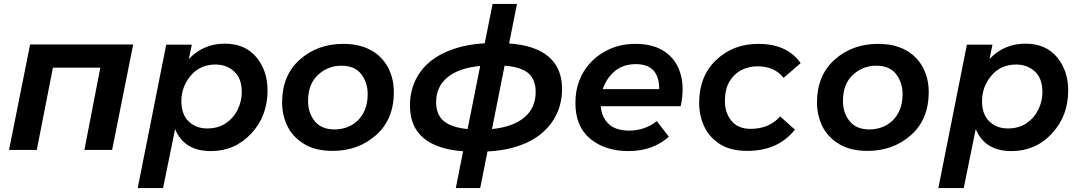

<svg xmlns="http://www.w3.org/2000/svg" viewBox="-20 -762 5488 976"><path d="M133 -536H657L550 0H409L490 -418H249L167 0H26Z M809 194H680L825 -535H955L940 -462Q1014 -540 1122 -540Q1226 -540 1283 -471.5Q1340 -403 1340 -302Q1340 -172 1257 -83Q1174 6 1052 6Q916 6 870 -106ZM1033 -109Q1089 -109 1128.5 -136Q1168 -163 1188.5 -205.5Q1209 -248 1209 -294Q1209 -364 1170 -399Q1131 -434 1076 -434Q997 -434 949.5 -377.5Q902 -321 902 -248Q902 -180 939.5 -144.5Q977 -109 1033 -109Z M1671 5Q1585.5 5 1528.5 -28.5Q1468.5 -64.5 1441.2 -120.5Q1414 -176.5 1414 -241Q1414 -379 1504 -459Q1594 -539 1725 -539Q1783.5 -539 1828 -523.5Q1872.5 -508 1903.5 -480.8Q1934.5 -453.5 1953.5 -417.5Q1982 -361.5 1982 -294Q1982 -155 1891.5 -75Q1801 5 1671 5ZM1681 -104Q1711 -104 1740.8 -114Q1770.5 -124 1794.8 -145.8Q1819 -167.5 1834 -201.8Q1849 -236 1849 -284Q1849 -343 1816 -385.5Q1783 -428 1715 -428Q1647 -428 1596.5 -381.5Q1546 -335 1546 -248Q1546 -188 1580 -146Q1614 -104 1681 -104Z M2484 -742H2608L2568 -541Q2700 -532 2768.5 -474Q2837 -416 2837 -310Q2837 -241 2810.5 -184Q2784 -127 2735 -85.5Q2686 -44 2615.5 -20Q2545 4 2458 8L2421 194H2297L2334 7Q2200 -3 2132 -61Q2064 -119 2064 -225Q2064 -294 2090 -350.5Q2116 -407 2165.5 -448Q2215 -489 2285.5 -513Q2356 -537 2444 -542ZM2481 -106Q2589 -117 2646 -165.5Q2703 -214 2703 -295Q2703 -358 2665.5 -390Q2628 -422 2545 -428ZM2421 -427Q2311 -416 2254 -368.5Q2197 -321 2197 -243Q2197 -179 2236 -146.5Q2275 -114 2357 -106Z M3175 6Q3056 6 2980.5 -56.5Q2905 -119 2905 -238Q2905 -300.5 2924.2 -351Q2943.5 -401.5 2977.5 -439.2Q3011.5 -477 3056 -501Q3125 -539 3209 -539Q3290.5 -539 3344 -508.8Q3397.5 -478.5 3423.8 -426.2Q3450 -374 3450 -308Q3450 -266 3440 -222H3034Q3038 -167 3073.5 -132.5Q3109 -98 3179 -98Q3256 -98 3319 -146L3380 -67Q3298 6 3175 6ZM3331 -309Q3331 -436 3212 -436Q3148 -436 3105.5 -400.5Q3063 -365 3044 -309Z M3779 5Q3695.5 5 3642 -28Q3585.5 -63.5 3559.8 -119Q3534 -174.5 3534 -239Q3534 -375 3620.5 -457Q3707 -539 3834 -539Q3982 -539 4050 -441L3963 -366Q3918 -425 3829 -425Q3789 -425 3751.5 -407Q3714 -389 3689.5 -350Q3665 -311 3665 -248Q3665 -188 3698.5 -147.5Q3732 -107 3796 -107Q3889 -107 3946 -170L4021 -103Q3935 5 3779 5Z M4390 5Q4304.5 5 4247.5 -28.5Q4187.5 -64.5 4160.2 -120.5Q4133 -176.5 4133 -241Q4133 -379 4223 -459Q4313 -539 4444 -539Q4502.5 -539 4547 -523.5Q4591.5 -508 4622.5 -480.8Q4653.5 -453.5 4672.5 -417.5Q4701 -361.5 4701 -294Q4701 -155 4610.5 -75Q4520 5 4390 5ZM4400 -104Q4430 -104 4459.8 -114Q4489.5 -124 4513.8 -145.8Q4538 -167.5 4553 -201.8Q4568 -236 4568 -284Q4568 -343 4535 -385.5Q4502 -428 4434 -428Q4366 -428 4315.5 -381.5Q4265 -335 4265 -248Q4265 -188 4299 -146Q4333 -104 4400 -104Z M4879 194H4750L4895 -535H5025L5010 -462Q5084 -540 5192 -540Q5296 -540 5353 -471.5Q5410 -403 5410 -302Q5410 -172 5327 -83Q5244 6 5122 6Q4986 6 4940 -106ZM5103 -109Q5159 -109 5198.5 -136Q5238 -163 5258.5 -205.5Q5279 -248 5279 -294Q5279 -364 5240 -399Q5201 -434 5146 -434Q5067 -434 5019.5 -377.5Q4972 -321 4972 -248Q4972 -180 5009.5 -144.5Q5047 -109 5103 -109Z"/></svg>

Font: Argentum Sans Medium
Style: Italic
Weight: 500
Italic angle: -11°
Designer: Julieta Ulanovsky (font), Cristiano Sobral (main changes and remaster)
Foundry: Julieta Ulanovsky (font), Cristiano Sobral (main changes and remaster)
Version: Version 2.007;June 15, 2022;FontCreator 14.0.0.2814 64-bit; 